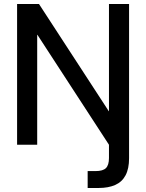

<svg xmlns="http://www.w3.org/2000/svg" viewBox="-20 -720 727 955"><path d="M65 0V-700H174L521 -167H522V-700H622V67Q622 119 604.5 152Q587 185 553 200Q519 215 471 215H416V131H455Q492 131 507 116Q522 101 522 66V0L166 -547H165V0Z"/></svg>

Font: DM Sans 28pt Medium
Style: Regular
Weight: 500
Version: Version 4.004;gftools[0.9.30]